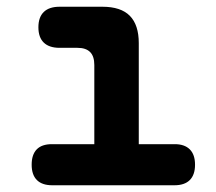

<svg xmlns="http://www.w3.org/2000/svg" viewBox="-20 -550 640 570"><path d="M499 -122Q528 -122 543.5 -106.5Q559 -91 559 -61Q559 -31 543.5 -15.5Q528 0 498 0H135Q105 0 89.5 -15.5Q74 -31 74 -61Q74 -91 89 -106.5Q104 -122 134 -122H260V-357Q260 -383 247.5 -395.5Q235 -408 210 -408H157Q126 -408 110 -423.5Q94 -439 94 -469Q94 -499 110 -514.5Q126 -530 157 -530H284Q339 -530 365.5 -503Q392 -476 392 -422V-122Z"/></svg>

Font: Maple Mono
Style: Bold
Weight: 700
Monospace: yes
Designer: subframe7536
Version: Version 7.200